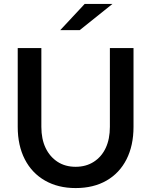

<svg xmlns="http://www.w3.org/2000/svg" viewBox="-20 -944 768 975"><path d="M364 11Q275 11 208.5 -27Q142 -65 106 -135Q70 -205 70 -300V-700H190V-300Q190 -238 211.5 -193Q233 -148 272 -122.5Q311 -97 364 -97Q417 -97 456.5 -122.5Q496 -148 517 -193Q538 -238 538 -300V-700H658V-300Q658 -205 622.5 -135Q587 -65 521 -27Q455 11 364 11ZM286 -791 410 -924H551L385 -791Z"/></svg>

Font: Red Hat Text Medium
Style: Regular
Weight: 500
Designer: Pentagram, MCKL
Foundry: Pentagram, MCKL
Version: Version 1.023